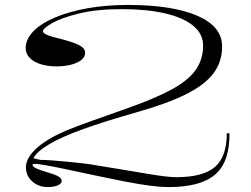

<svg xmlns="http://www.w3.org/2000/svg" viewBox="-20 -743 1018 778"><path d="M174 15Q136 15 110.5 -8Q85 -31 85 -65Q85 -105 133 -146.5Q181 -188 269 -222Q295 -233 351.5 -253Q408 -273 495 -304Q609 -344 676.5 -381Q744 -418 773.5 -460.5Q803 -503 803 -558Q803 -606 762.5 -639Q722 -672 648 -689Q574 -706 474 -706Q373 -706 301 -688.5Q229 -671 191.5 -649.5Q154 -628 154 -616Q154 -609 171 -601.5Q188 -594 231 -584Q284 -570 304.5 -558Q325 -546 325 -529Q325 -512 309 -499.5Q293 -487 266.5 -480.5Q240 -474 209 -474Q173 -474 144.5 -483Q116 -492 100 -509Q84 -526 84 -548Q84 -584 115 -616Q146 -648 202.5 -672Q259 -696 334.5 -709.5Q410 -723 498 -723Q678 -723 779 -679.5Q880 -636 880 -555Q880 -493 845.5 -446.5Q811 -400 734.5 -361.5Q658 -323 530 -287Q403 -251 316 -219.5Q229 -188 180 -159Q131 -130 115 -102L144 -95Q165 -95 192 -93Q219 -91 249.5 -88Q280 -85 312.5 -81.5Q345 -78 377 -72Q439 -62 489.5 -53.5Q540 -45 579 -38.5Q618 -32 647 -28.5Q676 -25 694 -25Q802 -25 850.5 -66Q899 -107 899 -203H910Q910 -144 896 -103Q882 -62 852 -36Q822 -10 775 2.5Q728 15 663 15Q630 15 587.5 9.5Q545 4 483.5 -8Q422 -20 333 -39Q277 -51 234 -60Q191 -69 162 -74Q133 -79 122 -79Q112 -79 112 -74Q112 -68 127.5 -60.5Q143 -53 165 -47Q200 -37 215 -29Q230 -21 230 -9Q230 1 214 8Q198 15 174 15Z"/></svg>

Font: Kalnia Expanded ExtraLight
Style: Regular
Weight: 250
Width: 7
Designer: Frida Medrano
Foundry: Frida Medrano
Version: Version 1.105